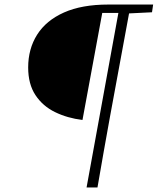

<svg xmlns="http://www.w3.org/2000/svg" viewBox="-20 -694 694 845"><path d="M430 -637 343 -166Q277 -174 222.5 -200.5Q168 -227 136 -275.5Q104 -324 104 -397Q104 -479 143.5 -541.5Q183 -604 261.5 -639Q340 -674 457 -674H654L649 -640L548 -635L464 -180Q450 -102 436 -24Q422 54 409 131H361L501 -637Z"/></svg>

Font: Source Serif 4 SmText Light
Style: Italic
Weight: 300
Italic angle: -12°
Designer: Frank Grießhammer
Foundry: Adobe
Version: Version 4.005;hotconv 1.1.0;makeotfexe 2.6.0